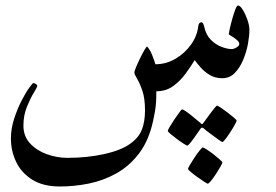

<svg xmlns="http://www.w3.org/2000/svg" viewBox="-20 -342 1011 704"><path d="M894.5 -232.4Q894.5 -211.4 889.2 -181.6Q883.8 -151.9 871.8 -123Q859.9 -94.2 841.1 -74.7Q822.3 -55.2 794.9 -55.2Q769 -55.2 749.5 -66.9Q730 -78.6 716.3 -94Q702.6 -109.4 693.8 -121.6Q679.7 -98.1 660.4 -71.8Q641.1 -45.4 615 -26.4Q588.9 -7.3 553.2 -7.3Q553.2 18.6 552 35.2Q550.8 51.8 548.3 66.2Q545.9 80.6 541.5 100.6Q525.9 172.9 490.2 220Q454.6 267.1 406.7 293.7Q358.9 320.3 305.4 331.1Q252 341.8 199.7 341.8Q138.2 341.8 98.4 316.9Q58.6 292 39.3 251.7Q20 211.4 20 166Q20 130.4 31.5 94.5Q43 58.6 58.3 28.6Q73.7 -1.5 86.7 -19.5Q99.6 -37.6 102.5 -37.6Q106.4 -37.6 111.6 -33.9Q116.7 -30.3 116.7 -27.8Q116.7 -22.5 104 -2Q91.3 18.6 78.6 49.8Q65.9 81.1 65.9 118.2Q65.9 158.2 90.6 184.3Q115.2 210.4 152.3 223.6Q189.5 236.8 227.5 236.8Q299.3 236.8 362.1 222.9Q424.8 209 458 184.6Q488.8 162.6 500.2 133.3Q511.7 104 511.7 62.5Q511.7 19 502 -9.3Q492.2 -37.6 482.4 -53.7Q472.7 -69.8 472.7 -76.7Q472.7 -80.6 478.8 -95.5Q484.9 -110.4 493.4 -127.9Q502 -145.5 509.5 -158.4Q517.1 -171.4 519.5 -171.4Q529.8 -160.2 537.6 -140.9Q545.4 -121.6 549.8 -106.4Q588.9 -106.4 623.3 -126.5Q657.7 -146.5 680.4 -178.5Q703.1 -210.4 707 -246.1Q709 -260.3 718.8 -260.3Q725.1 -260.3 729 -243.2Q735.4 -213.9 753.2 -196Q771 -178.2 792.2 -170.2Q813.5 -162.1 829.6 -162.1Q837.4 -162.1 847.4 -168.2Q857.4 -174.3 857.4 -180.2Q857.4 -188.5 847.7 -196.3Q837.9 -204.1 828.4 -209.7Q818.8 -215.3 818.8 -217.3Q818.8 -219.7 822.3 -235.6Q825.7 -251.5 831.3 -271.5Q836.9 -291.5 842.5 -306.6Q848.1 -321.8 853 -321.8Q860.4 -321.8 870.1 -306.2Q879.9 -290.5 887.2 -269.5Q894.5 -248.5 894.5 -232.4ZM795.4 253.4Q795.4 256.3 788.6 268.6Q781.7 280.8 772.2 295.4Q762.7 310.1 753.9 320.8Q745.1 331.5 741.7 331.5Q739.7 331.5 728.5 324.2Q717.3 316.9 703.6 307.1Q689.9 297.4 679.7 288.8Q669.4 280.3 669.4 277.3Q669.4 274.4 676.5 262.2Q683.6 250 693.6 235.1Q703.6 220.2 712.2 209.5Q720.7 198.7 723.6 198.7Q726.6 198.7 738 206.1Q749.5 213.4 762.7 223.6Q775.9 233.9 785.6 242.7Q795.4 251.5 795.4 253.4ZM847.7 100.1Q847.7 103 840.8 115.5Q834 127.9 824.5 142.6Q814.9 157.2 806.6 168Q798.3 178.7 795.4 178.7Q793.5 178.7 783.2 171.4Q772.9 164.1 760 154.5Q747.1 145 737.3 137.5Q727.5 129.9 727.1 128.9Q723.1 126 720.7 126Q718.3 126 715.3 129.9Q714.8 130.4 708.3 139.9Q701.7 149.4 693.1 161.6Q684.6 173.8 677 182.9Q669.4 191.9 666.5 191.9Q664.6 191.9 653.3 184.8Q642.1 177.7 628.7 167.7Q615.2 157.7 605.2 149.2Q595.2 140.6 595.2 138.2Q595.2 134.8 602.5 122.6Q609.9 110.4 619.6 95.7Q629.4 81.1 637.5 70.1Q645.5 59.1 647.5 59.1Q651.4 59.1 661.6 66.2Q671.9 73.2 683.6 82.8Q695.3 92.3 704.1 99.9Q712.9 107.4 713.9 107.9Q718.3 112.8 720.2 112.8Q723.6 112.8 727.5 106.4Q728 105.5 734.9 96.2Q741.7 86.9 750.5 75Q759.3 63 766.6 54.2Q773.9 45.4 775.9 45.4Q778.8 45.4 790 53Q801.3 60.5 814.7 70.8Q828.1 81.1 837.9 89.6Q847.7 98.1 847.7 100.1Z"/></svg>

Font: Scheherazade New Medium
Style: Regular
Weight: 500
Designer: SIL International
Foundry: SIL International
Version: Version 4.000